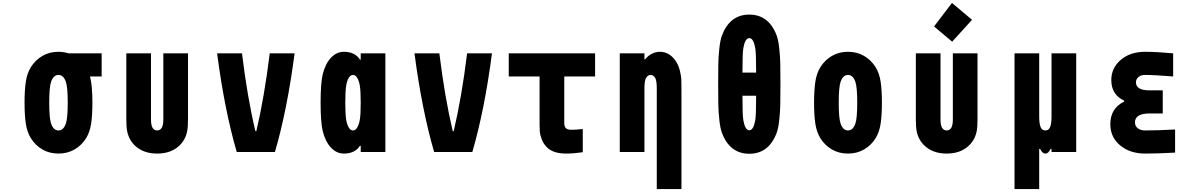

<svg xmlns="http://www.w3.org/2000/svg" viewBox="-20 -1027 8040 1297"><path d="M325.5 -475.9Q312.5 -440.1 312.5 -333.3Q312.5 -226.6 325.5 -190.8Q341.8 -145.8 375 -145.8Q408.2 -145.8 424.5 -190.8Q437.5 -226.6 437.5 -333.3Q437.5 -440.1 424.5 -475.9Q408.2 -520.8 375 -520.8Q341.8 -520.8 325.5 -475.9ZM666.7 -666.7V-510.4H587.9Q604.2 -450.5 604.2 -333.3Q604.2 -249.3 595.7 -192.4Q587.2 -135.4 561.8 -93.8Q531.2 -44.9 483.4 -17.3Q435.5 10.4 375 10.4Q314.5 10.4 266.6 -17.3Q218.8 -44.9 188.2 -93.8Q162.8 -135.4 154.3 -192.4Q145.8 -249.3 145.8 -333.3Q145.8 -417.3 154.3 -474.3Q162.8 -531.2 188.2 -572.9Q218.8 -621.7 266.6 -649.4Q314.5 -677.1 375 -677.1Q409.5 -677.1 444 -666.7Z M833.3 -219.4V-666.7H1000V-219.4Q1000 -145.8 1041.7 -145.8Q1083.3 -145.8 1083.3 -219.4V-666.7H1250V-219.4Q1250 -168 1244.1 -139.3Q1230.5 -72.3 1177.1 -30.9Q1123.7 10.4 1041.7 10.4Q959.6 10.4 906.2 -30.9Q852.9 -72.3 839.2 -139.3Q833.3 -168 833.3 -219.4Z M1614.6 -666.7Q1651 -369.1 1705.1 -141.3H1711.6Q1765.6 -369.8 1802.1 -666.7H1970.1Q1919.9 -283.2 1837.2 0H1579.4Q1496.7 -283.2 1446.6 -666.7Z M2302.7 -677.1Q2378.3 -677.1 2411.5 -624.3H2416.7V-666.7H2583.3V0H2416.7V-42.3H2411.5Q2378.3 10.4 2302.7 10.4Q2253.3 10.4 2215.2 -30.3Q2177.1 -71 2159.5 -143.9Q2145.8 -202.5 2145.8 -333.3Q2145.8 -464.2 2159.5 -522.8Q2177.1 -595.7 2215.2 -636.4Q2253.3 -677.1 2302.7 -677.1ZM2319 -451.2Q2312.5 -416 2312.5 -333.3Q2312.5 -250.7 2319 -215.5Q2324.2 -185.5 2335.9 -165.7Q2347.7 -145.8 2364.6 -145.8Q2381.5 -145.8 2393.2 -165.7Q2404.9 -185.5 2410.2 -215.5Q2416.7 -250.7 2416.7 -333.3Q2416.7 -416 2410.2 -451.2Q2404.9 -481.1 2393.2 -501Q2381.5 -520.8 2364.6 -520.8Q2347.7 -520.8 2335.9 -501Q2324.2 -481.1 2319 -451.2Z M2947.9 -666.7Q2984.4 -369.1 3038.4 -141.3H3044.9Q3099 -369.8 3135.4 -666.7H3303.4Q3253.3 -283.2 3170.6 0H2912.8Q2830.1 -283.2 2779.9 -666.7Z M3916.7 1.3Q3855.5 10.4 3804.7 10.4Q3714.8 10.4 3672.5 -33.9Q3650.4 -56.6 3639.3 -86.9Q3628.3 -117.2 3626.6 -135.1Q3625 -153 3625 -181.6V-510.4H3416.7V-666.7H4000V-510.4H3791.7V-194.7Q3791.7 -173.8 3801.8 -162.1Q3811.8 -150.4 3841.1 -150.4Q3873.7 -150.4 3916.7 -155.6Z M4436.8 -677.1Q4506.5 -677.1 4549.5 -607.4Q4565.1 -581.4 4573.2 -547.5Q4581.4 -513.7 4582.4 -491.2Q4583.3 -468.8 4583.3 -427.7V250H4416.7V-427.7Q4416.7 -480.5 4406.9 -498.7Q4394.5 -520.8 4375 -520.8Q4355.5 -520.8 4343.1 -498.7Q4333.3 -480.5 4333.3 -427.7V0H4166.7V-666.7H4333.3V-626.3H4337.9Q4356.1 -649.7 4382.8 -663.4Q4409.5 -677.1 4436.8 -677.1Z M4995.4 -380.2Q4995.4 -248.7 5001.3 -215.5Q5013 -147.1 5041.7 -147.1Q5070.3 -147.1 5082 -215.5Q5087.9 -248.7 5087.9 -380.2ZM5001.3 -701.2Q4995.4 -668 4995.4 -536.5H5087.9Q5087.9 -668 5082 -701.2Q5070.3 -769.5 5041.7 -769.5Q5013 -769.5 5001.3 -701.2ZM5226.6 -787.1Q5238.3 -755.2 5244.1 -699.2Q5250 -643.2 5251 -597.3Q5252 -551.4 5252 -458.3Q5252 -365.2 5251 -319.3Q5250 -273.4 5244.1 -217.4Q5238.3 -161.5 5226.6 -129.6Q5173.2 11.7 5041.7 11.7Q4910.2 11.7 4856.8 -129.6Q4845.1 -161.5 4839.2 -217.4Q4833.3 -273.4 4832.4 -319.3Q4831.4 -365.2 4831.4 -458.3Q4831.4 -551.4 4832.4 -597.3Q4833.3 -643.2 4839.2 -699.2Q4845.1 -755.2 4856.8 -787.1Q4910.2 -928.4 5041.7 -928.4Q5173.2 -928.4 5226.6 -787.1Z M5895.2 -572.9Q5920.6 -531.2 5929 -474.3Q5937.5 -417.3 5937.5 -333.3Q5937.5 -249.3 5929 -192.4Q5920.6 -135.4 5895.2 -93.8Q5864.6 -44.9 5816.7 -17.3Q5768.9 10.4 5708.3 10.4Q5647.8 10.4 5599.9 -17.3Q5552.1 -44.9 5521.5 -93.8Q5496.1 -135.4 5487.6 -192.4Q5479.2 -249.3 5479.2 -333.3Q5479.2 -417.3 5487.6 -474.3Q5496.1 -531.2 5521.5 -572.9Q5552.1 -621.7 5599.9 -649.4Q5647.8 -677.1 5708.3 -677.1Q5768.9 -677.1 5816.7 -649.4Q5864.6 -621.7 5895.2 -572.9ZM5658.9 -475.9Q5645.8 -440.1 5645.8 -333.3Q5645.8 -226.6 5658.9 -190.8Q5675.1 -145.8 5708.3 -145.8Q5741.5 -145.8 5757.8 -190.8Q5770.8 -226.6 5770.8 -333.3Q5770.8 -440.1 5757.8 -475.9Q5741.5 -520.8 5708.3 -520.8Q5675.1 -520.8 5658.9 -475.9Z M6546.2 -893.2 6412.1 -745.4 6289.7 -848.3 6410.8 -1007.2ZM6166.7 -219.4V-666.7H6333.3V-219.4Q6333.3 -145.8 6375 -145.8Q6416.7 -145.8 6416.7 -219.4V-666.7H6583.3V-219.4Q6583.3 -168 6577.5 -139.3Q6563.8 -72.3 6510.4 -30.9Q6457 10.4 6375 10.4Q6293 10.4 6239.6 -30.9Q6186.2 -72.3 6172.5 -139.3Q6166.7 -168 6166.7 -219.4Z M7006.5 -20.8H7000V250H6833.3V-666.7H7000V-238.9Q7000 -193.4 7009.1 -169.6Q7018.2 -145.8 7041.7 -145.8Q7065.1 -145.8 7074.2 -169.9Q7083.3 -194 7083.3 -238.9V-666.7H7250V0H7083.3V-20.8H7076.8Q7062.5 10.4 7041.7 10.4Q7020.8 10.4 7006.5 -20.8Z M7573.6 -340.5V-347Q7487 -388 7487 -486.3Q7487 -567.1 7550.5 -622.1Q7613.9 -677.1 7715.5 -677.1Q7793.6 -677.1 7904.9 -666.7V-510.4Q7778.6 -520.8 7715.5 -520.8Q7686.2 -520.8 7669.9 -506.2Q7653.6 -491.5 7653.6 -471.4Q7653.6 -416.7 7744.1 -416.7H7834.6V-260.4H7744.8Q7647.1 -260.4 7647.1 -200.5Q7647.1 -175.1 7666 -160.5Q7684.9 -145.8 7716.1 -145.8Q7802.1 -145.8 7918 -152.3V3.9Q7805.3 10.4 7716.1 10.4Q7613.3 10.4 7546.9 -44.9Q7480.5 -100.3 7480.5 -187.5Q7480.5 -295.6 7573.6 -340.5Z"/></svg>

Font: Monoid
Style: Bold
Weight: 700
Width: 4
Designer: Andreas Larsen (@larsenwork)
Version: Version 0.61